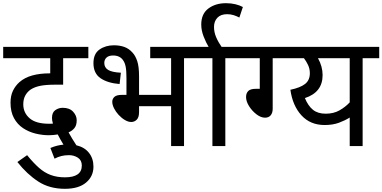

<svg xmlns="http://www.w3.org/2000/svg" viewBox="-20 -916 2398 1204"><path d="M296 12Q335 -5 378 -9Q367 -27 358 -43Q349 -59 342 -73Q330 -71 316 -69.5Q302 -68 287 -68Q245 -68 202.5 -78.5Q160 -89 124.5 -112.5Q89 -136 67.5 -175.5Q46 -215 46 -272Q46 -316 61.5 -347.5Q77 -379 102 -401Q135 -430 183 -443Q231 -456 290 -456H295V-551H0V-622H534V-551H376V-385H327Q269 -385 233.5 -378Q198 -371 173 -355Q151 -340 138.5 -317Q126 -294 126 -262Q126 -209 165.5 -174.5Q205 -140 287 -140Q293 -140 299 -140Q305 -140 312 -141Q306 -161 306 -176Q306 -211 327 -225.5Q348 -240 373 -240Q416 -240 438.5 -215.5Q461 -191 461 -162Q461 -130 446.5 -112.5Q432 -95 410 -86Q420 -68 431.5 -48.5Q443 -29 459 -5Q510 7 538 42.5Q566 78 566 129Q566 190 519.5 229Q473 268 387 268Q290 268 219.5 222Q149 176 89 100L150 57Q189 105 224 136Q259 167 298.5 181.5Q338 196 387 196Q493 196 493 122Q493 89 468.5 73Q444 57 413 57Q386 57 364.5 62.5Q343 68 322 79Z M694 -632Q731 -632 760 -621.5Q789 -611 811 -586Q829 -567 840.5 -533Q852 -499 852 -437V-321H1053V-551H922V-622H1237V-551H1134V0H1053V-250H852V-213Q852 -180 837.5 -165.5Q823 -151 803 -151Q784 -151 763 -163.5Q742 -176 724 -195.5Q706 -215 695 -237Q684 -259 684 -278Q684 -296 697.5 -308.5Q711 -321 744 -321H773V-426Q773 -473 768 -498Q763 -523 752 -538Q732 -568 689 -568Q662 -568 648 -555Q634 -542 634 -521Q634 -493 657.5 -478Q681 -463 738 -460L730 -389Q655 -395 610.5 -425.5Q566 -456 566 -520Q566 -579 604 -605.5Q642 -632 694 -632Z M1393 -551V0H1312V-551H1223V-622H1496V-551Z M1292 -615Q1271 -650 1256.5 -688Q1242 -726 1242 -762Q1242 -829 1286.5 -862.5Q1331 -896 1397 -896Q1429 -896 1456 -889.5Q1483 -883 1503 -872L1481 -806Q1464 -815 1445 -821Q1426 -827 1404 -827Q1364 -827 1343 -804.5Q1322 -782 1322 -747Q1322 -714 1335.5 -682.5Q1349 -651 1374 -615Z M1690 -551V-234Q1690 -208 1677.5 -193Q1665 -178 1642 -178Q1616 -178 1588.5 -199Q1561 -220 1542 -250Q1523 -280 1523 -308Q1523 -331 1536.5 -345Q1550 -359 1584 -359H1609V-551H1482V-622H1778V-551Z M2358 -622V-551H2254V0H2173V-179Q2145 -161 2106 -146.5Q2067 -132 2016 -132Q1926 -132 1870.5 -192.5Q1815 -253 1801 -353Q1863 -366 1893 -389.5Q1923 -413 1923 -457Q1923 -485 1911.5 -509Q1900 -533 1886 -551H1763V-622ZM1892 -301Q1912 -252 1942.5 -227.5Q1973 -203 2022 -203Q2072 -203 2109 -224Q2146 -245 2173 -274V-551H1974Q2003 -499 2003 -445Q2003 -337 1892 -301Z"/></svg>

Font: Go Noto Current
Style: Regular
Weight: 400
Designer: Monotype Design Team
Foundry: Monotype Imaging Inc.
Version: Version 2.007; ttfautohint (v1.8) -l 8 -r 50 -G 200 -x 14 -D